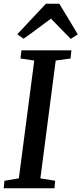

<svg xmlns="http://www.w3.org/2000/svg" viewBox="-20 -1014 439 1034"><path d="M0 0 4 -40.5 81.5 -53.5 164.5 -688 90 -699 95.5 -743H364.5L360 -699L280 -688L197.5 -53.5L277 -40.5L273.5 0ZM73 -829.5 227.5 -994H299.5L399 -829L361 -804.5Q334 -831.5 307.8 -859Q281.5 -886.5 254.5 -913.5Q216.5 -886.5 181.2 -859.5Q146 -832.5 107 -805.5Z"/></svg>

Font: Merriweather 24pt Medium
Style: Italic
Weight: 500
Italic angle: -7.8°
Version: Version 2.101